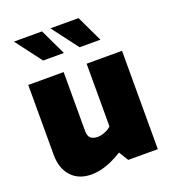

<svg xmlns="http://www.w3.org/2000/svg" viewBox="-141 -879 882 989"><g transform="rotate(-20 300.0 -384.0)"><path d="M42 -156V-539H236V-217Q236 -188 249.5 -176.5Q263 -165 289 -165Q305 -165 328 -174Q351 -183 362 -196V-539H556V0H394L362 -52Q270 6 192 6Q122 6 82 -38Q42 -82 42 -156ZM49 -774H203L271 -631H157ZM249 -774H403L471 -631H357Z"/></g></svg>

Font: Exo Black
Style: Regular
Weight: 900
Designer: Natanael Gama
Foundry: Natanael Gama
Version: Version 1.500; ttfautohint (v1.6)